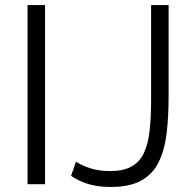

<svg xmlns="http://www.w3.org/2000/svg" viewBox="-20 -730 769 761"><path d="M89.1 0V-710H158.5V0ZM281.2 -89.2Q303.1 -74.5 337.2 -63.3Q371.3 -52 416.4 -52Q468.4 -52 500.8 -69.8Q533.1 -87.5 550 -122.8Q566.9 -158.1 572.9 -211.2Q578.9 -264.4 578.9 -334.9V-710H648.3V-349Q648.3 -269.4 640.6 -203.4Q632.9 -137.4 609.8 -89.1Q586.6 -40.7 540.8 -14.9Q494.9 11 418.5 11Q369.7 11 331.7 0Q293.7 -11 261.7 -33Z"/></svg>

Font: Raleway Thin
Style: Regular
Weight: 100
Designer: Matt McInerney, Pablo Impallari, Rodrigo Fuenzalida
Foundry: Matt McInerney, Pablo Impallari, Rodrigo Fuenzalida
Version: Version 4.026